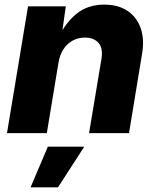

<svg xmlns="http://www.w3.org/2000/svg" viewBox="-20 -568 670 819"><path d="M229.5 -300.8 179.7 0H9.8L99.6 -541H260.7L241.2 -402.8L229.5 -408.2Q261.2 -473.6 308.6 -511Q356 -548.3 424.8 -548.3Q484.4 -548.3 523.9 -521.7Q563.5 -495.1 580.1 -447.8Q596.7 -400.4 585.9 -337.9L530.3 0H359.9L412.6 -315.9Q420.4 -361.8 400.4 -384.8Q380.4 -407.7 342.3 -407.7Q313 -407.7 289.3 -394.5Q265.6 -381.3 250.2 -357.4Q234.9 -333.5 229.5 -300.8ZM110.4 231 184.1 57.6H339.4L227.5 231Z"/></svg>

Font: Inter 17pt ExtraBold
Style: Italic
Weight: 800
Italic angle: -9.3988°
Version: Version 4.001;git-66647c0bb